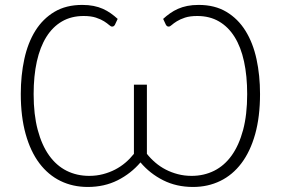

<svg xmlns="http://www.w3.org/2000/svg" viewBox="-20 -734 1114 762"><path d="M627.5 -659Q640.5 -671 655 -681.2Q669.5 -691.5 686.5 -699Q703.5 -706.5 723.5 -710.5Q743.5 -714.5 768.5 -714.5Q832.5 -714.5 878.5 -687Q924.5 -659.5 954.2 -611.8Q984 -564 998 -499.5Q1012 -435 1012 -361Q1012 -271 992.8 -202Q973.5 -133 938.2 -86.2Q903 -39.5 854 -15.8Q805 8 746 8Q680.5 8 627.8 -18.5Q575 -45 537.5 -89.5Q499.5 -45 446.8 -18.5Q394 8 328.5 8Q269 8 220.2 -15.8Q171.5 -39.5 136.2 -86.2Q101 -133 81.8 -202Q62.5 -271 62.5 -361Q62.5 -435 76.5 -499.5Q90.5 -564 120.2 -611.8Q150 -659.5 196 -687Q242 -714.5 306.5 -714.5Q331 -714.5 351.2 -710.5Q371.5 -706.5 388.2 -699Q405 -691.5 419.5 -681.2Q434 -671 447 -659L436 -635.5Q433.5 -631.5 431 -630Q428.5 -628.5 424.5 -628.5Q420 -628.5 412.8 -635Q405.5 -641.5 393 -649.5Q380.5 -657.5 360.8 -664Q341 -670.5 312 -670.5Q263 -670.5 226 -649Q189 -627.5 164 -587.5Q139 -547.5 126.2 -490Q113.5 -432.5 113.5 -360.5Q113.5 -279 129.8 -218.2Q146 -157.5 175 -117Q204 -76.5 244.5 -56.2Q285 -36 334 -36Q363 -36 388.8 -42.8Q414.5 -49.5 436.8 -61Q459 -72.5 477.8 -88.5Q496.5 -104.5 511.5 -123.5V-398H563V-123.5Q578 -104.5 596.8 -88.5Q615.5 -72.5 637.8 -61Q660 -49.5 685.8 -42.8Q711.5 -36 740.5 -36Q789 -36 829.8 -56.2Q870.5 -76.5 899.5 -117Q928.5 -157.5 944.8 -218.2Q961 -279 961 -360.5Q961 -432.5 948.5 -490Q936 -547.5 911 -587.5Q886 -627.5 849 -649Q812 -670.5 763 -670.5Q733.5 -670.5 714 -664Q694.5 -657.5 681.8 -649.5Q669 -641.5 661.8 -635Q654.5 -628.5 650 -628.5Q646 -628.5 643.5 -630Q641 -631.5 638.5 -635.5Z"/></svg>

Font: Lato 2
Style: Regular
Weight: 300
Designer: Lukasz Dziedzic with Adam Twardoch and Botio Nikoltchev
Foundry: tyPoland Lukasz Dziedzic
Version: Version 2.015; 2015-08-06; http://www.latofonts.com/